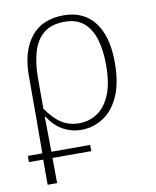

<svg xmlns="http://www.w3.org/2000/svg" viewBox="-112 -610 744 916"><g transform="rotate(-10 260.0 -151.5)"><path d="M-25 118V88H45L46 -63V-287Q46 -406 100 -474.5Q154 -543 259 -543Q355 -543 408 -475Q461 -407 461 -279Q461 -180 432 -116Q403 -52 354.5 -21Q306 10 247 10Q203 10 162 -12Q121 -34 89 -83H87L89 88H277V118H89L90 240H44V118ZM244 -23Q291 -23 330.5 -48Q370 -73 394 -128.5Q418 -184 418 -275Q418 -345 402 -398.5Q386 -452 351 -482Q316 -512 258 -512Q194 -512 156.5 -481Q119 -450 103 -395Q87 -340 87 -269V-121Q123 -69 159.5 -46Q196 -23 244 -23Z"/></g></svg>

Font: Noto Serif ExtraLight
Style: Regular
Weight: 200
Designer: Monotype Design Team
Foundry: Monotype Imaging Inc.
Version: Version 2.015; ttfautohint (v1.8.4.7-5d5b)